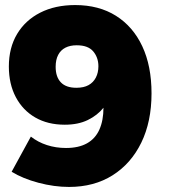

<svg xmlns="http://www.w3.org/2000/svg" viewBox="-20 -730 667 759"><path d="M102 -190Q130 -168 165.5 -156.5Q201 -145 241 -145Q291 -145 324 -163.5Q357 -182 373 -218Q389 -254 389 -304Q365 -274 327 -255.5Q289 -237 236 -237Q169 -237 119.5 -265.5Q70 -294 42.5 -346Q15 -398 15 -467Q15 -541 47.5 -595.5Q80 -650 139 -680Q198 -710 277 -710Q371 -710 438.5 -667.5Q506 -625 542.5 -547Q579 -469 579 -361Q579 -249 538.5 -166Q498 -83 425 -37Q352 9 253 9Q194 9 132 -7.5Q70 -24 26 -51ZM283 -551Q257 -551 238.5 -541.5Q220 -532 210 -513Q200 -494 200 -466Q200 -426 220.5 -404.5Q241 -383 282 -383Q311 -383 330 -393.5Q349 -404 359 -423.5Q369 -443 369 -468Q369 -486 363.5 -501Q358 -516 348 -527.5Q338 -539 322 -545Q306 -551 283 -551Z"/></svg>

Font: Alexandria ExtraBold
Style: Regular
Weight: 800
Designer: Mohamed Gaber
Foundry: Kief Type Foundry
Version: Version 5.100